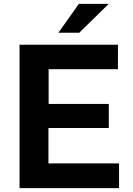

<svg xmlns="http://www.w3.org/2000/svg" viewBox="-20 -971 686 991"><path d="M81 -740H589L588.5 -614H231V-434.5H541.5V-310.5H230V-127.5H594.5V0H81ZM541 -951 389 -802H281.5L387 -951Z"/></svg>

Font: 1883 Sans
Style: Bold
Weight: 700
Designer: 1883 Sans project is a fork of Public Sans.
Version: Version 1.009